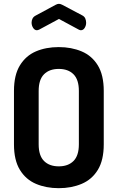

<svg xmlns="http://www.w3.org/2000/svg" viewBox="-20 -977 614 1003"><path d="M287 6Q221 6 168 -16.5Q115 -39 84 -89.5Q53 -140 53 -223V-502Q53 -585 84 -635.5Q115 -686 167.5 -708.5Q220 -731 287 -731Q353 -731 406.5 -708.5Q460 -686 491 -635.5Q522 -585 522 -502V-223Q522 -140 491 -89.5Q460 -39 406.5 -16.5Q353 6 287 6ZM287 -108Q336 -108 364 -136Q392 -164 392 -223V-502Q392 -561 364 -589Q336 -617 287 -617Q238 -617 210 -589Q182 -561 182 -502V-223Q182 -164 210 -136Q238 -108 287 -108ZM173 -819Q161 -819 153 -831.5Q145 -844 145 -859Q145 -870 150 -880Q155 -890 167 -896L271 -952Q280 -957 288 -957Q295 -957 305 -952L409 -897Q421 -891 425.5 -880.5Q430 -870 430 -858Q430 -844 422.5 -831.5Q415 -819 402 -819Q400 -819 397 -820Q394 -821 392 -822L288 -878L184 -822Q181 -821 178 -820Q175 -819 173 -819Z"/></svg>

Font: Dosis ExtraLight
Style: Bold
Weight: 700
Version: Version 3.001; ttfautohint (v1.8.2)